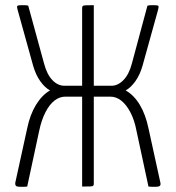

<svg xmlns="http://www.w3.org/2000/svg" viewBox="-20 -720 678 741"><path d="M58 1Q46 1 42 -2.5Q38 -6 39 -15L85 -225Q96 -278 119 -315.5Q142 -353 173 -371Q153 -382 135.5 -406.5Q118 -431 108 -466L48 -682Q45 -693 46.5 -696.5Q48 -700 62 -700Q68 -700 75 -700Q82 -700 89 -698L150 -475Q161 -433 182 -411Q203 -389 229 -389H297V-688Q297 -694 299 -696.5Q301 -699 310.5 -699.5Q320 -700 342 -700V-389H410Q435 -389 456.5 -411Q478 -433 489 -475L549 -698Q556 -700 563 -700Q570 -700 576 -700Q590 -700 591.5 -696.5Q593 -693 590 -682L530 -466Q520 -431 502.5 -406.5Q485 -382 465 -371Q497 -353 519.5 -315.5Q542 -278 553 -225L599 -15Q601 -6 596.5 -2.5Q592 1 581 1Q574 1 567.5 1Q561 1 553 0L507 -214Q499 -257 483 -287Q467 -317 447.5 -332Q428 -347 406 -347H342V-12Q342 -6 340 -3.5Q338 -1 329 -0.5Q320 0 297 0V-347H232Q210 -347 190.5 -332Q171 -317 155.5 -287Q140 -257 131 -214L85 0Q78 1 71 1Q64 1 58 1Z"/></svg>

Font: Yanone Kaffeesatz Light
Style: Regular
Weight: 300
Designer: Yanone (Cyrillic: Daniel Pouzeot, Huerta Tipografica, and Cyreal)
Foundry: Yanone
Version: Version 2.003